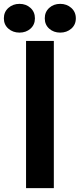

<svg xmlns="http://www.w3.org/2000/svg" viewBox="-67 -975 413 995"><path d="M212 0H68V-763H212ZM-47 -880Q-47 -913 -23.5 -934Q0 -955 34 -955Q68 -955 91 -934Q114 -913 114 -880Q114 -847 91 -826.5Q68 -806 34 -806Q0 -806 -23.5 -826.5Q-47 -847 -47 -880ZM165 -880Q165 -913 188 -934Q211 -955 245 -955Q279 -955 302.5 -934Q326 -913 326 -880Q326 -847 302.5 -826.5Q279 -806 245 -806Q211 -806 188 -826.5Q165 -847 165 -880Z"/></svg>

Font: Open Sauce Sans
Style: Bold
Weight: 700
Designer: Alfredo Marco Pradil
Foundry: Creative Sauce Fz LLC
Version: Version 1.477